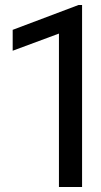

<svg xmlns="http://www.w3.org/2000/svg" viewBox="-20 -752 406 772"><path d="M310 0H217V-617L31 -548V-632L296 -732H310Z"/></svg>

Font: lipipragatuchhi
Style: Regular
Weight: 400
Designer: Abhinash Majhi
Version: Version 1.000